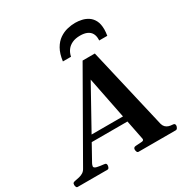

<svg xmlns="http://www.w3.org/2000/svg" viewBox="-267 -1109 1210 1269"><g transform="rotate(-30 338.5 -474.0)"><path d="M487.8 -67.9 387.7 -571.3 119.1 -87.9Q117.2 -84 114.7 -77.6Q112.3 -71.3 112.3 -66.9Q112.3 -55.2 133.5 -50.3Q154.8 -45.4 184.1 -42.5Q195.8 -41.5 199 -37.1Q202.1 -32.7 202.1 -25.4Q202.1 -18.1 198.2 -9Q194.3 0 185.1 0H-42Q-49.3 0 -52.2 -8.3Q-55.2 -16.6 -55.2 -22.5Q-55.2 -34.7 -49.6 -38.3Q-43.9 -42 -37.1 -43Q-18.1 -46.4 -1.7 -50.3Q14.6 -54.2 28.1 -62.7Q41.5 -71.3 50.3 -87.9L404.3 -707H497.6L641.6 -86.9Q646 -71.3 655.5 -61.8Q665 -52.2 678 -47.9Q690.9 -43.5 705.6 -43Q716.8 -42.5 721.4 -39.1Q726.1 -35.6 726.1 -25.4Q725.6 -17.6 720.5 -8.8Q715.3 0 707 0H422.9Q414.6 0 411.4 -9Q408.2 -18.1 408.2 -23.9Q408.2 -41.5 425.8 -43Q457.5 -45.4 473.4 -46.1Q489.3 -46.9 489.3 -59.6Q489.3 -61.5 487.8 -67.9ZM161.6 -210 178.7 -253.9H480L488.8 -210ZM484.9 -947.8Q509.8 -947.8 535.4 -942.1Q561 -936.5 583 -921.9Q605 -907.2 618.4 -881.1Q631.8 -855 631.8 -813.5Q631.8 -803.2 630.6 -791.5Q629.4 -779.8 627.4 -767.1H565.4Q565.9 -770.5 565.9 -773.4Q565.9 -776.4 565.9 -779.3Q565.9 -803.2 555.9 -821Q545.9 -838.9 524.9 -848.6Q503.9 -858.4 471.7 -858.4Q436.5 -858.4 411.4 -846.9Q386.2 -835.4 371.1 -814.9Q356 -794.4 350.6 -767.1H288.6Q295.9 -822.8 316.4 -858.4Q336.9 -894 365.7 -913.6Q394.5 -933.1 425.8 -940.4Q457 -947.8 484.9 -947.8Z"/></g></svg>

Font: Gelasio SemiBold
Style: Italic
Weight: 600
Italic angle: -8.5°
Designer: Eben Sorkin
Foundry: Eben Sorkin
Version: Version 1.008